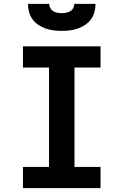

<svg xmlns="http://www.w3.org/2000/svg" viewBox="-20 -975 640 995"><path d="M99 0V-110H234V-625H99V-735H501V-625H366V-110H501V0ZM300 -815Q279 -815 258 -817.5Q237 -820 217 -827Q197 -834 179 -846Q161 -858 148.5 -875Q136 -892 130.5 -913Q125 -934 125 -955H235Q235 -944 240.5 -933.5Q246 -923 256 -917Q266 -911 277.5 -909Q289 -907 300 -907Q311 -907 322.5 -909Q334 -911 344 -917Q354 -923 359.5 -933.5Q365 -944 365 -955H475Q475 -934 469.5 -913Q464 -892 451.5 -875Q439 -858 421 -846Q403 -834 383 -827Q363 -820 342 -817.5Q321 -815 300 -815Z"/></svg>

Font: Iosevka Slab XBdEx
Style: Regular
Weight: 800
Width: 7
Monospace: yes
Designer: Belleve Invis
Foundry: Belleve Invis
Version: Version 11.1.0; ttfautohint (v1.8.3)